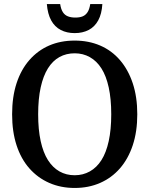

<svg xmlns="http://www.w3.org/2000/svg" viewBox="-20 -921 740 951"><path d="M350 10Q281 10 224 -15Q167 -40 125.5 -87Q84 -134 62 -201.5Q40 -269 40 -355Q40 -441 62 -508.5Q84 -576 125.5 -623.5Q167 -671 223.5 -695.5Q280 -720 350 -720Q419 -720 476 -695.5Q533 -671 574 -623.5Q615 -576 637.5 -508.5Q660 -441 660 -355Q660 -269 637.5 -201.5Q615 -134 574 -87Q533 -40 476 -15Q419 10 350 10ZM350 -53Q391 -53 425 -72Q459 -91 482.5 -128Q506 -165 518.5 -222Q531 -279 531 -355Q531 -431 518.5 -488Q506 -545 482.5 -582Q459 -619 425 -638Q391 -657 350 -657Q308 -657 274.5 -638.5Q241 -620 217.5 -582.5Q194 -545 181.5 -488Q169 -431 169 -355Q169 -279 181.5 -222Q194 -165 217.5 -128Q241 -91 274.5 -72Q308 -53 350 -53ZM350 -757Q389 -757 419 -772.5Q449 -788 466.5 -820Q484 -852 487 -901H427Q423 -875 413.5 -860.5Q404 -846 389.5 -840Q375 -834 353 -834Q332 -834 316.5 -840Q301 -846 291.5 -860.5Q282 -875 278 -901H212Q216 -852 233.5 -820Q251 -788 281 -772.5Q311 -757 350 -757Z"/></svg>

Font: Roboto Serif 28pt Condensed Medium
Style: Regular
Weight: 500
Width: 3
Designer: Greg Gazdowicz
Foundry: Commercial Type
Version: Version 1.008